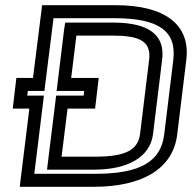

<svg xmlns="http://www.w3.org/2000/svg" viewBox="-20 -694 739 739"><path d="M93 -276 59 0 56 25H81H340C529 25 646 -45 662 -176L697 -463C714 -600 614 -674 425 -674H167H142L139 -649L107 -394H68H43L40 -369L32 -301L29 -276H54H93ZM124 -326H85L87 -344H126H151L154 -369L186 -624H419C593 -624 660 -574 647 -463L612 -176C599 -72 520 -25 346 -25H112L146 -301L149 -326H124ZM554 -464 519 -178C511 -117 464 -91 347 -91H217L240 -276H321H346L349 -301L357 -369L360 -394H335H254L274 -557H409C504 -557 564 -543 554 -464ZM604 -464C619 -582 516 -607 416 -607H256H231L227 -582L201 -369L198 -344H223H304L302 -326H221H196L193 -301L164 -66L161 -41H186H341C472 -41 558 -89 569 -178L604 -464Z"/></svg>

Font: Gamestation Text Outline
Style: Italic
Weight: 400
Designer: Jonas Hecksher
Foundry: Jonas Hecksher, Playtypeª, e-types AS
Version: Version 1.003